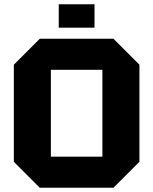

<svg xmlns="http://www.w3.org/2000/svg" viewBox="-20 -882 720 902"><path d="M45 -122V-578L167 -700H513L635 -578V-122L513 0H167ZM219 -554V-146H461V-554ZM256 -752V-862H424V-752Z"/></svg>

Font: Tektur
Style: Bold
Weight: 700
Designer: Adam Jagosz
Foundry: Adam Jagosz
Version: Version 1.005;gftools[0.9.30]